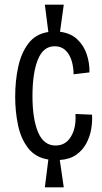

<svg xmlns="http://www.w3.org/2000/svg" viewBox="-20 -733 437 822"><path d="M172 69 187 -50Q131 -59 100 -99.5Q69 -140 57 -198Q45 -256 45 -319Q45 -387 58 -447Q71 -507 102 -547.5Q133 -588 187 -596L172 -713H253L237 -597Q283 -591 311 -564.5Q339 -538 351.5 -500Q364 -462 363 -423L295 -415Q295 -446 286.5 -473.5Q278 -501 260 -518Q242 -535 214 -535Q165 -535 142 -477.5Q119 -420 119 -322Q119 -224 143 -167Q167 -110 218 -110Q261 -110 284 -148.5Q307 -187 303 -245L374 -242Q376 -213 370.5 -180.5Q365 -148 349.5 -119Q334 -90 306.5 -70.5Q279 -51 236 -48L253 69Z"/></svg>

Font: Bricolage Grotesque 12pt Condensed Light
Style: Regular
Weight: 300
Width: 3
Designer: Mathieu Triay
Foundry: Atelier Triay
Version: Version 1.001; ttfautohint (v1.8.4.7-5d5b);gftools[0.9.33.de